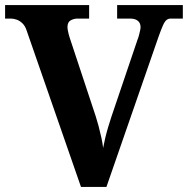

<svg xmlns="http://www.w3.org/2000/svg" viewBox="-20 -734 738 754"><path d="M85 -613Q79 -632 68 -642.5Q57 -653 45 -657Q33 -661 23 -661H0V-714H330V-661H284Q270 -661 257.5 -654Q245 -647 245 -628Q245 -622 246.5 -614Q248 -606 250 -598.5Q252 -591 254 -585L356 -277Q361 -262 367 -239.5Q373 -217 378 -194Q383 -171 385 -153Q388 -170 393 -191Q398 -212 404.5 -234Q411 -256 417 -274L520 -578Q523 -585 525.5 -594.5Q528 -604 530 -613Q532 -622 532 -627Q532 -644 521 -652.5Q510 -661 492 -661H440V-714H698V-661H650Q641 -661 634 -655.5Q627 -650 620 -634.5Q613 -619 602 -588L398 0H298Z"/></svg>

Font: Noto Serif Armenian
Style: Bold
Weight: 700
Version: Version 2.007